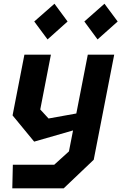

<svg xmlns="http://www.w3.org/2000/svg" viewBox="-20 -834 666 1054"><path d="M47.5 200H329.5L494.5 43L607 -534H462L399 -211L246.5 -183.5L201 -233L259.5 -534H114L49 -200.5L167.5 -56.5L381 -118L358.5 -3L277.5 70.5H50.5ZM168 -716 241 -617.5 351 -716 279 -813.5ZM443 -716 515.5 -617.5 626 -716 553.5 -813.5Z"/></svg>

Font: Monaspace Krypton
Style: Bold Italic
Weight: 700
Italic angle: -11°
Designer: Riley Cran & the Lettermatic Team
Foundry: Lettermatic
Version: Version 1.101 (Monaspace Krypton)